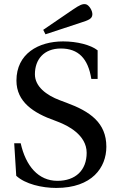

<svg xmlns="http://www.w3.org/2000/svg" viewBox="-20 -911 581 946"><path d="M193 -764 204 -742 374 -798C419 -812 433 -819 435 -838C437 -858 418 -887 403 -890C387 -893 373 -887 338 -863ZM50 -205 60 -45C104 -4 187 15 257 15C434 15 504 -86 504 -188C504 -306 424 -362 307 -405L275 -417C208 -442 152 -485 152 -545C152 -618 196 -672 280 -672C366 -672 414 -623 430 -522H461V-663C427 -690 359 -707 291 -707C169 -707 61 -646 61 -514C61 -409 145 -354 250 -317L268 -310C312 -293 407 -247 407 -158C407 -72 352 -20 263 -20C169 -20 107 -93 82 -205Z"/></svg>

Font: Lingua Franca
Style: Regular
Weight: 400
Version: Version 1.19